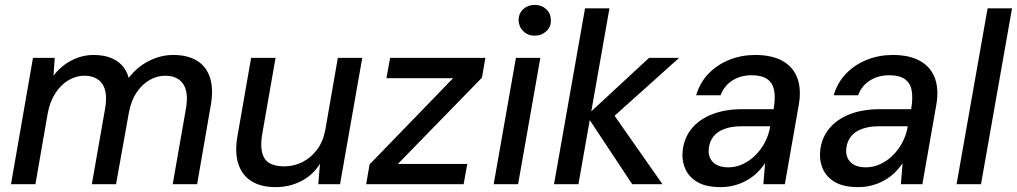

<svg xmlns="http://www.w3.org/2000/svg" viewBox="-20 -754 4163 786"><path d="M25 0 115 -517H204L199 -444Q229 -484 272.5 -506.5Q316 -529 363 -529Q401 -529 430 -518.5Q459 -508 478.5 -487.5Q498 -467 507 -435Q541 -480 589.5 -504.5Q638 -529 689 -529Q748 -529 786.5 -505.5Q825 -482 840 -435Q855 -388 842 -318L787 0H687L741 -308Q753 -376 730 -410Q707 -444 656 -444Q623 -444 592.5 -426.5Q562 -409 539.5 -376Q517 -343 508 -295L455 0H356L410 -308Q422 -376 399 -410Q376 -444 325 -444Q292 -444 261 -426Q230 -408 207 -373Q184 -338 175 -288L125 0Z M1108 12Q1048 12 1009 -12.5Q970 -37 955 -85Q940 -133 953 -202L1008 -517H1108L1054 -208Q1042 -141 1062 -107Q1082 -73 1144 -73Q1183 -73 1218 -90.5Q1253 -108 1278 -141.5Q1303 -175 1312 -224L1363 -517H1463L1372 0H1283L1290 -84Q1262 -38 1214 -13Q1166 12 1108 12Z M1479 0 1493 -81 1835 -434H1562L1577 -517H1967L1953 -436L1609 -83H1893L1878 0Z M2001 0 2092 -517H2192L2101 0ZM2169 -608Q2141 -608 2122.5 -626Q2104 -644 2103 -671Q2103 -699 2122 -716.5Q2141 -734 2169 -734Q2197 -734 2216 -716.5Q2235 -699 2235 -671Q2236 -644 2216.5 -626Q2197 -608 2169 -608Z M2568 0 2382 -281 2637 -517H2760L2458 -246L2470 -317L2692 0ZM2248 0 2375 -720H2475L2348 0Z M2930 12Q2870 12 2834.5 -9Q2799 -30 2784.5 -65Q2770 -100 2775 -141Q2782 -193 2813.5 -230Q2845 -267 2897.5 -287Q2950 -307 3018 -307H3147Q3155 -354 3149 -384.5Q3143 -415 3120.5 -430.5Q3098 -446 3057 -446Q3013 -446 2979 -425Q2945 -404 2930 -364H2830Q2845 -416 2881 -453Q2917 -490 2966.5 -509.5Q3016 -529 3071 -529Q3141 -529 3184.5 -504Q3228 -479 3244.5 -433.5Q3261 -388 3250 -325L3193 0H3105L3112 -86Q3098 -65 3079.5 -47Q3061 -29 3038 -16Q3015 -3 2988 4.5Q2961 12 2930 12ZM2962 -69Q2993 -69 3021.5 -82.5Q3050 -96 3072.5 -118.5Q3095 -141 3110.5 -170Q3126 -199 3132 -231L3133 -237H3015Q2974 -237 2945 -226Q2916 -215 2900.5 -195Q2885 -175 2882 -149Q2877 -113 2898 -91Q2919 -69 2962 -69Z M3493 12Q3433 12 3397.5 -9Q3362 -30 3347.5 -65Q3333 -100 3338 -141Q3345 -193 3376.5 -230Q3408 -267 3460.5 -287Q3513 -307 3581 -307H3710Q3718 -354 3712 -384.5Q3706 -415 3683.5 -430.5Q3661 -446 3620 -446Q3576 -446 3542 -425Q3508 -404 3493 -364H3393Q3408 -416 3444 -453Q3480 -490 3529.5 -509.5Q3579 -529 3634 -529Q3704 -529 3747.5 -504Q3791 -479 3807.5 -433.5Q3824 -388 3813 -325L3756 0H3668L3675 -86Q3661 -65 3642.5 -47Q3624 -29 3601 -16Q3578 -3 3551 4.5Q3524 12 3493 12ZM3525 -69Q3556 -69 3584.5 -82.5Q3613 -96 3635.5 -118.5Q3658 -141 3673.5 -170Q3689 -199 3695 -231L3696 -237H3578Q3537 -237 3508 -226Q3479 -215 3463.5 -195Q3448 -175 3445 -149Q3440 -113 3461 -91Q3482 -69 3525 -69Z M3896 0 4023 -720H4123L3996 0Z"/></svg>

Font: DM Sans 11pt Medium
Style: Italic
Weight: 500
Italic angle: -10°
Version: Version 4.004;gftools[0.9.30]